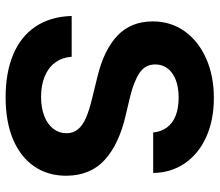

<svg xmlns="http://www.w3.org/2000/svg" viewBox="-68 -688 767 670"><g transform="rotate(90 315.0 -353.5)"><path d="M320.9 -593.9Q284.9 -593.9 258.9 -583.7Q232.9 -573.4 219.1 -555.1Q205.4 -536.7 205.4 -513.1Q204.9 -477.5 234.9 -457.4Q265 -437.4 318.4 -424.4L382 -409.3Q482.3 -386.5 537.8 -336.5Q593.3 -286.5 593.8 -201.8Q593.8 -137.5 561.1 -89.8Q528.3 -42.1 466.9 -16.1Q405.5 9.9 319.9 9.9Q234.2 9.9 171.1 -16.4Q108 -42.8 73.3 -94.4Q38.5 -146 36.2 -220.6H178.6Q181.4 -185.9 199.7 -161.9Q217.9 -138 248.5 -125.9Q279.1 -113.8 318.2 -113.8Q356.5 -113.8 385.4 -125Q414.2 -136.2 429.8 -156.4Q445.4 -176.6 445.4 -202.6Q445.4 -226 431.8 -242.5Q418.2 -258.9 392 -270.4Q365.8 -281.8 324.6 -291.8L247.1 -310.8Q154.1 -333.4 104.6 -380.5Q55.2 -427.7 55.2 -503.6Q55.2 -566.6 89.7 -614.9Q124.1 -663.1 184.8 -690Q245.5 -716.8 322.2 -716.8Q399.5 -716.8 458.5 -690.2Q517.4 -663.5 550.3 -615.5Q583.2 -567.5 584.1 -505H442.9Q440.1 -533.1 425.1 -553.3Q410.1 -573.5 383.7 -583.7Q357.2 -593.9 320.9 -593.9Z"/></g></svg>

Font: WEMIX Pretendard Variable
Style: Regular
Weight: 400
Designer: Base glyphs from Inter by Rasmus Andersson; Hangeul glyphs from Noto Sans CJK(Source Han Sans) by Jang Soo-young and Kan
Foundry: Kil Hyung-jin
Version: Version 1.000;Glyphs 3.2 (3208)